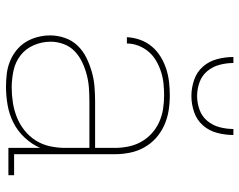

<svg xmlns="http://www.w3.org/2000/svg" viewBox="-99 -691 798 640"><g transform="rotate(90 300.0 -371.0)"><path d="M269 8Q248 8 226.5 5.5Q205 3 185 -5Q165 -13 148 -26.5Q131 -40 120 -58Q109 -76 103.5 -97Q98 -118 98 -139Q98 -164 106.5 -188.5Q115 -213 132.5 -231Q150 -249 172.5 -260Q195 -271 219.5 -278Q244 -285 269 -287Q294 -289 319 -289H473V-355Q473 -377 468.5 -399.5Q464 -422 453 -442Q442 -462 425 -477.5Q408 -493 387 -502.5Q366 -512 343.5 -515.5Q321 -519 298 -519Q278 -519 258.5 -517Q239 -515 220 -509Q201 -503 183.5 -493Q166 -483 153 -468Q140 -453 132.5 -434Q125 -415 125 -395H104Q105 -417 112.5 -438.5Q120 -460 134.5 -477.5Q149 -495 168.5 -507Q188 -519 209.5 -526Q231 -533 253.5 -535.5Q276 -538 298 -538Q324 -538 349 -534Q374 -530 397.5 -519.5Q421 -509 440 -492Q459 -475 471.5 -452.5Q484 -430 489 -405Q494 -380 494 -355V-19H564V0H473V-106Q461 -78 439 -54.5Q417 -31 389.5 -17Q362 -3 331 2.5Q300 8 269 8ZM272 -11Q297 -11 322.5 -15Q348 -19 371.5 -28.5Q395 -38 415 -54Q435 -70 448.5 -91.5Q462 -113 467.5 -138.5Q473 -164 473 -189V-270H319Q297 -270 274.5 -268.5Q252 -267 230.5 -261.5Q209 -256 188.5 -246.5Q168 -237 151.5 -221.5Q135 -206 127 -184.5Q119 -163 119 -141Q119 -112 130.5 -85Q142 -58 164.5 -40.5Q187 -23 215.5 -17Q244 -11 272 -11ZM300 -610Q273 -610 246.5 -619Q220 -628 202 -648.5Q184 -669 177 -696Q170 -723 170 -750H190Q190 -727 196 -704Q202 -681 217 -663Q232 -645 254.5 -637Q277 -629 300 -629Q323 -629 345.5 -637Q368 -645 383 -663Q398 -681 404 -704Q410 -727 410 -750H430Q430 -723 423 -696Q416 -669 398 -648.5Q380 -628 353.5 -619Q327 -610 300 -610Z"/></g></svg>

Font: Iosevka Slab Thin Extended
Style: Regular
Weight: 100
Width: 7
Monospace: yes
Designer: Belleve Invis
Foundry: Belleve Invis
Version: Version 11.1.1; ttfautohint (v1.8.3)